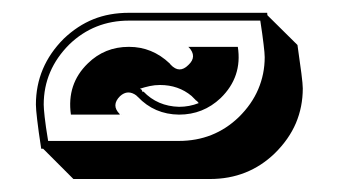

<svg xmlns="http://www.w3.org/2000/svg" viewBox="-20 -477 529 300"><path d="M284.7 -321.8Q285.2 -320.8 285.6 -320.6Q286.1 -320.3 286.6 -319.8ZM203.1 -333 204.1 -334Q226.1 -311 259.8 -310.1Q275.9 -310.1 290.5 -315.9Q289.6 -316.9 289.1 -317.6Q288.6 -318.4 287.6 -319.3L286.6 -319.8L279.3 -327.1Q258.8 -344.2 230 -344.2Q221.7 -344.2 213.9 -342.5Q206.1 -340.8 198.7 -338.4Q199.7 -337.9 200 -337.6Q200.2 -337.4 201.2 -336.9ZM47.4 -244.6H44.4Q40 -272.9 38.1 -289.8Q36.1 -306.6 36.1 -313.5Q36.1 -373 79.6 -416.5Q101.1 -437 126 -447Q150.9 -457 181.6 -457H397.5Q397.5 -454.6 397.9 -453.1L444.8 -406.7Q448.7 -379.9 450.9 -362.5Q453.1 -345.2 453.1 -338.9Q453.1 -310.1 442.4 -284.7Q431.6 -259.3 409.2 -237.3Q367.7 -197.3 308.1 -197.3H94.7ZM169.9 -297.9H169.4V-298.3ZM193.4 -327.6Q179.7 -337.9 167.5 -326.7Q153.3 -312.5 167 -298.8V-297.9H90.8Q84 -345.7 117.2 -377.9Q143.6 -403.8 181.2 -403.8H181.6Q217.8 -403.8 245.1 -377.9Q246.1 -376.5 246.6 -376Q260.3 -361.3 274.4 -375.5Q288.6 -388.7 274.9 -403.3H274.4V-403.8H351.6Q358.9 -356.9 324.7 -323.7Q297.4 -297.9 259.8 -297.9Q221.2 -298.3 195.3 -325.7Q194.8 -326.2 194.1 -326.7Q193.4 -327.1 193.4 -327.6ZM259.3 -256.8Q314.5 -256.8 353 -293.9Q373.5 -314 383.5 -337.6Q393.6 -361.3 393.6 -387.7Q393.6 -393.6 391.8 -408.2Q390.1 -422.9 386.7 -444.8H181.6Q127 -444.8 88.4 -407.7Q48.3 -367.7 48.3 -313.5Q48.3 -308.1 49.8 -294.2Q51.3 -280.3 55.2 -256.8Z"/></svg>

Font: Gondrin
Style: Regular
Weight: 400
Designer: Peter Wiegel, original typeface by Carl Albert Fahrenwaldt 1901
Foundry: Peter Wiegel
Version: Version 1.000 2010 initial release